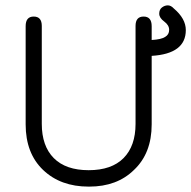

<svg xmlns="http://www.w3.org/2000/svg" viewBox="-20 -690 717 720"><path d="M488.3 -592.8Q488.3 -627.9 518.6 -627.9Q548.8 -627.9 548.8 -591.8V-540Q585 -542 599.6 -551.8Q614.3 -560.5 614.3 -578.1Q614.3 -595.7 595.7 -609.4Q577.1 -623 577.1 -638.7Q577.1 -654.3 587.4 -662.1Q597.7 -669.9 609.4 -669.9Q621.1 -669.9 631.8 -658.2Q676.8 -620.1 676.8 -577.1Q676.8 -488.3 548.8 -480.5V-223.6Q548.8 -115.2 482.4 -52.7Q418.9 9.8 314.5 9.8Q313.5 9.8 312.5 9.8Q207 9.8 141.6 -52.7Q76.2 -115.2 76.2 -223.6V-591.8Q76.2 -627.9 106.4 -627.9Q136.7 -627.9 136.7 -592.8V-225.6Q136.7 -142.6 181.6 -97.2Q226.6 -51.8 312.5 -51.8Q398.4 -51.8 443.4 -97.2Q488.3 -142.6 488.3 -225.6Z"/></svg>

Font: Jura
Style: Medium
Weight: 500
Version: Version 2.6.1